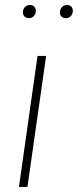

<svg xmlns="http://www.w3.org/2000/svg" viewBox="-20 -742 309 762"><path d="M94.2 -669.9Q84 -669.9 77.4 -676.3Q70.8 -682.6 70.8 -692.9Q70.8 -705.1 78.6 -713.6Q86.4 -722.2 99.1 -722.2Q109.4 -722.2 115.7 -715.8Q122.1 -709.5 122.1 -699.2Q122.1 -687 114.5 -678.5Q106.9 -669.9 94.2 -669.9ZM241.2 -669.9Q230.5 -669.9 224.1 -676.3Q217.8 -682.6 217.8 -692.9Q217.8 -705.1 225.6 -713.6Q233.4 -722.2 246.1 -722.2Q256.3 -722.2 262.7 -715.8Q269 -709.5 269 -699.2Q269 -687 261.5 -678.5Q253.9 -669.9 241.2 -669.9ZM163.1 -520 88.9 0H55.2L128.9 -520Z"/></svg>

Font: Fira Sans Compressed UltraLight
Style: Italic
Weight: 200
Width: 3
Italic angle: -8°
Designer: Carrois Corporate & Edenspiekermann AG
Foundry: Carrois Corporate GbR & Edenspiekermann AG
Version: Version 4.203;PS 004.203;hotconv 1.0.88;makeotf.lib2.5.64775